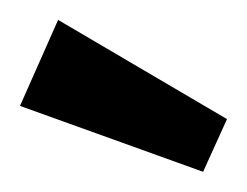

<svg xmlns="http://www.w3.org/2000/svg" viewBox="-20 -767 247 192"><path d="M38.1 -747.1 207 -647.9 183.1 -595.2 0 -661.1Z"/></svg>

Font: Bruno Ace
Style: Regular
Weight: 400
Designer: Astigmatic (AOETI)
Foundry: Astigmatic (AOETI)
Version: Version 1.000